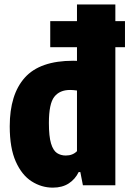

<svg xmlns="http://www.w3.org/2000/svg" viewBox="-20 -828 579 858"><path d="M216 10.5Q165.5 10.5 121.5 -17.5Q77.5 -45.5 50.5 -106Q23.5 -166.5 23.5 -263.5Q23.5 -406 91 -481.2Q158.5 -556.5 307 -556.5Q314.5 -556.5 324 -556V-617H204.5V-733.5H324V-808H495.5V-733.5H538.5V-617H495.5V0H350.5L339 -59H331.5Q316 -27 287 -8.2Q258 10.5 216 10.5ZM274 -133Q305 -133 324 -152.5V-423.5Q306 -426 293 -426Q246.5 -426 222.5 -395.2Q198.5 -364.5 198.5 -278.5Q198.5 -218.5 208 -187Q217.5 -155.5 234.5 -144.2Q251.5 -133 274 -133Z"/></svg>

Font: Encode Sans Cnd XBd
Style: Regular
Weight: 800
Width: 3
Designer: Multiple Designers
Foundry: Impallari Type
Version: Version 3.002; ttfautohint (v1.8.3) -l 8 -r 50 -G 200 -x 14 